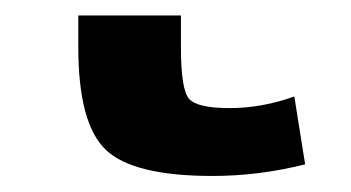

<svg xmlns="http://www.w3.org/2000/svg" viewBox="-20 40 444 243"><path d="M79.1 59.6H209V99.6Q209 153.3 219.2 165Q229.5 176.8 270.5 176.8Q311.5 176.8 352.5 162.1L366.2 248Q307.6 262.7 249 262.7Q148.4 262.7 113.8 229.5Q79.1 196.3 79.1 99.6Z"/></svg>

Font: GenEi M Gothic v2 Bold
Style: Regular
Weight: 700
Version: Version 2.0